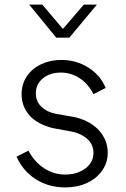

<svg xmlns="http://www.w3.org/2000/svg" viewBox="-20 -804 548 836"><path d="M52 -122 104 -148Q130 -99 172 -71.5Q214 -44 263 -44Q316 -44 351.5 -70.5Q387 -97 387 -138Q387 -175 360 -199Q333 -223 293 -231L211 -246Q142 -263 108 -302Q74 -341 74 -394Q74 -438 97 -472Q120 -506 159.5 -524.5Q199 -543 247 -543Q312 -543 365 -509.5Q418 -476 440 -421L387 -394Q365 -438 327.5 -463Q290 -488 245 -488Q197 -488 166.5 -462.5Q136 -437 136 -398Q136 -362 160.5 -339Q185 -316 221 -309L310 -293Q376 -276 412.5 -234.5Q449 -193 449 -139Q449 -96 425 -61.5Q401 -27 359 -7.5Q317 12 264 12Q192 12 136 -23.5Q80 -59 52 -122ZM107 -784H164L254 -678L345 -784H402L282 -640H225Z"/></svg>

Font: Evergrow Sans
Style: Light
Weight: 300
Foundry: 10Web
Version: Version 1.000